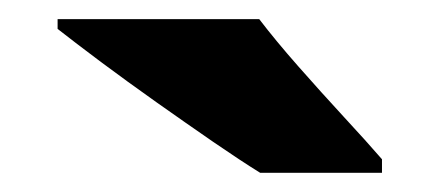

<svg xmlns="http://www.w3.org/2000/svg" viewBox="-20 -786 458 200"><path d="M250 -766.1Q267.1 -743.7 290.8 -716.8Q314.5 -689.9 338.1 -664.3Q361.8 -638.7 377.9 -620.1V-606H251Q230.5 -618.7 202.1 -638.2Q173.8 -657.7 143.1 -679.4Q112.3 -701.2 85.2 -721.4Q58.1 -741.7 40 -755.9V-766.1Z"/></svg>

Font: Open Sans ExtraBold
Style: Regular
Weight: 800
Designer: Monotype Design Team
Foundry: Monotype Imaging Inc.
Version: Version 3.003; ttfautohint (v1.8.4)